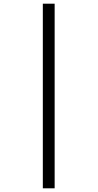

<svg xmlns="http://www.w3.org/2000/svg" viewBox="-20 -780 529 1040"><path d="M212 240V-760H276V240Z"/></svg>

Font: Noto Serif Hebrew Condensed
Style: Bold
Weight: 700
Width: 3
Designer: Monotype Design Team
Foundry: Monotype Imaging Inc.
Version: Version 2.004; ttfautohint (v1.8.4.7-5d5b)